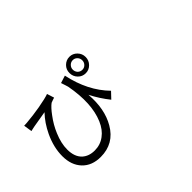

<svg xmlns="http://www.w3.org/2000/svg" viewBox="-100 -1218 1700 1700"><g transform="rotate(-45 750.0 -368.0)"><path d="M398.4 43.9Q289.1 43.9 225.6 -22.9Q162.1 -89.8 162.1 -202.1Q162.1 -311.5 215.8 -425.8Q260.7 -520.5 326.2 -588.9Q250 -577.1 175.8 -563.5Q166 -561.5 147.5 -557.6Q133.8 -554.7 126 -552.7L114.3 -631.8Q138.7 -631.8 163.1 -634.8Q226.6 -639.6 319.3 -655.3Q418 -672.9 456.1 -687.5L477.5 -620.1Q472.7 -618.2 459 -614.3Q437.5 -607.4 429.7 -603.5Q395.5 -578.1 353.5 -520.5Q302.7 -453.1 272.5 -379.9Q234.4 -291 234.4 -212.9Q234.4 -122.1 284.2 -75.2Q329.1 -34.2 401.4 -34.2Q471.7 -34.2 526.4 -75.2Q580.1 -114.3 612.3 -189.5Q680.7 -350.6 633.8 -600.6Q631.8 -607.4 627 -623Q617.2 -652.3 612.3 -668L682.6 -690.4Q732.4 -454.1 877 -306.6L822.3 -249Q756.8 -331.1 710 -422.9Q725.6 -232.4 649.4 -101.6Q565.4 43.9 398.4 43.9ZM829.1 -574.2Q786.1 -574.2 756.8 -604.5Q727.5 -634.8 727.5 -677.7Q727.5 -720.7 756.8 -750Q787.1 -780.3 829.1 -780.3Q870.1 -780.3 899.9 -750Q929.7 -719.7 929.7 -677.2Q929.7 -634.8 899.9 -604.5Q870.1 -574.2 829.1 -574.2ZM829.1 -617.2Q853.5 -617.2 870.6 -634.8Q887.7 -652.3 887.7 -677.7Q887.7 -703.1 870.6 -720.7Q853.5 -738.3 829.1 -738.3Q804.7 -738.3 787.1 -720.7Q769.5 -703.1 769.5 -678.2Q769.5 -653.3 786.1 -634.8Q803.7 -617.2 829.1 -617.2Z"/></g></svg>

Font: Bpmf GenSeki Gothic R
Style: R
Weight: 400
Foundry: But Ko
Version: Version 1.320